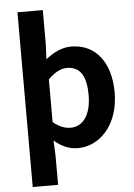

<svg xmlns="http://www.w3.org/2000/svg" viewBox="-65 -846 773 1109"><g transform="rotate(-5 322.0 -291.5)"><path d="M79 215H226V44L222 -42C263 -7 306 14 360 14C483 14 598 -97 598 -289C598 -461 513 -574 370 -574C316 -574 265 -548 222 -513L226 -598V-798H79ZM328 -107C297 -107 262 -118 226 -149V-396C264 -434 298 -453 336 -453C413 -453 447 -394 447 -287C447 -165 394 -107 328 -107Z"/></g></svg>

Font: Noto Sans CJK TC
Style: Bold
Weight: 700
Designer: Ryoko NISHIZUKA 西塚涼子 (kana, bopomofo & ideographs); Paul D. Hunt (Latin, Greek & Cyrillic); Sandoll Communications 산돌커뮤니
Foundry: Adobe
Version: Version 2.004;hotconv 1.0.118;makeotfexe 2.5.65603